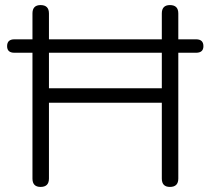

<svg xmlns="http://www.w3.org/2000/svg" viewBox="-20 -731 831 757"><path d="M173 -383H618V-523H173ZM140 6Q108 6 108 -27V-523H37Q8 -523 8 -549Q8 -576 37 -576H108V-678Q108 -711 140 -711Q173 -711 173 -678V-576H618V-678Q618 -711 650 -711Q683 -711 683 -678V-576H753Q782 -576 782 -549Q782 -523 753 -523H683V-27Q683 6 650 6Q618 6 618 -27V-326H173V-27Q173 6 140 6Z"/></svg>

Font: Chiron GoRound TC L
Style: Regular
Weight: 300
Designer: Ryoko NISHIZUKA 西塚涼子 (kana, bopomofo & ideographs); Paul D. Hunt (Latin, Greek & Cyrillic); Sandoll Communications 산돌커뮤니
Foundry: Adobe
Version: Version 1.000;hotconv 1.1.1;makeotfexe 2.6.0